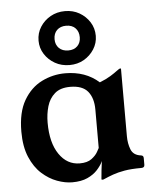

<svg xmlns="http://www.w3.org/2000/svg" viewBox="-52 -757 649 812"><g transform="rotate(-5 272.5 -351.0)"><path d="M346 -287Q346 -336 323 -364Q300 -392 248 -392Q206 -392 182.5 -371.5Q159 -351 149.5 -318.5Q140 -286 140 -249Q140 -164 173.5 -115Q207 -66 261 -66Q293 -66 311 -79.5Q329 -93 337 -107.5Q345 -122 346 -124ZM469 -163Q469 -132 479 -106.5Q489 -81 521 -77Q532 -76 532 -65V-36Q532 -24 518 -24Q475 -24 446.5 -19Q418 -14 397 -6.5Q376 1 356 10Q355 11 350 11H348Q346 11 346 8Q346 2 349.5 -29Q353 -60 358 -90H363Q361 -81 353 -64.5Q345 -48 329 -30.5Q313 -13 287 -1Q261 11 222 11Q192 11 158 -1.5Q124 -14 94 -41Q64 -68 45 -112.5Q26 -157 26 -221Q26 -303 55.5 -353.5Q85 -404 132 -427.5Q179 -451 232 -451Q318 -451 375 -400Q403 -411 421.5 -422.5Q440 -434 451 -442.5Q462 -451 466 -451Q469 -451 469 -449ZM254 -484Q219.8 -484 192.4 -499.5Q165 -515 148.5 -540.9Q132 -566.7 132 -598Q132 -630 148.5 -656Q165 -682 192.4 -697.5Q219.8 -713 254 -713Q288 -713 315 -697.5Q342 -682 358.5 -656Q375 -630 375 -597.8Q375 -567 358.5 -541Q342 -515 315 -499.5Q288 -484 254 -484ZM200 -598.1Q200 -575 214.5 -560.5Q229.1 -546 254 -546Q278.5 -546 292.7 -560.2Q307 -574.5 307 -597.6Q307 -622 292.6 -636.5Q278.3 -651 253.6 -651Q229 -651 214.5 -636.8Q200 -622.5 200 -598.1Z"/></g></svg>

Font: Young Serif Light
Style: Regular
Weight: 300
Designer: Bastien Sozeau
Foundry: NBR — Bastien Sozeau
Version: Version 5.001